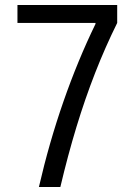

<svg xmlns="http://www.w3.org/2000/svg" viewBox="-20 -750 540 770"><path d="M136 0Q177 -178 234.5 -343Q292 -508 363 -654V-658H50V-730H450V-658Q402 -561 361.5 -457.5Q321 -354 286.5 -240.5Q252 -127 222 0Z"/></svg>

Font: M PLUS Code Latin
Style: Regular
Weight: 400
Designer: Coji Morishita
Foundry: UNDERFOREST DESIGN
Version: Version 1.002; ttfautohint (v1.8.3)